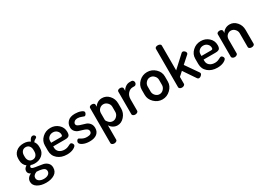

<svg xmlns="http://www.w3.org/2000/svg" viewBox="5 -1752 4130 2974"><g transform="rotate(-30 2069.5 -265.5)"><path d="M19 87Q19 17 96 -20Q49 -40 49 -86Q49 -130 99 -162Q40 -208 40 -288V-316Q40 -388 91.5 -434Q143 -480 226 -480Q296 -480 342 -446Q371 -513 407 -513Q426 -513 438 -501.5Q450 -490 450 -477Q450 -461 433 -452Q401 -438 383 -412Q415 -372 415 -316V-288Q415 -216 362 -169Q309 -122 226 -122Q187 -122 157 -134Q138 -121 138 -106Q138 -86 169.5 -77Q201 -68 245.5 -63Q290 -58 334.5 -48.5Q379 -39 410.5 -8Q442 23 442 74Q442 149 382.5 187Q323 225 232 225Q141 225 80 187.5Q19 150 19 87ZM118 76Q118 112 149.5 133.5Q181 155 231 155Q280 155 310 134Q340 113 340 77Q340 54 326 38.5Q312 23 284.5 15.5Q257 8 237.5 5.5Q218 3 185 1Q118 26 118 76ZM142 -289Q142 -245 165 -217Q188 -189 228 -189Q267 -189 290 -216.5Q313 -244 313 -288V-316Q313 -358 290 -385.5Q267 -413 227 -413Q188 -413 165 -385.5Q142 -358 142 -316Z M500 -191V-286Q500 -365 561 -422.5Q622 -480 708 -480Q790 -480 848.5 -427.5Q907 -375 907 -295Q907 -265 900 -246.5Q893 -228 878 -220.5Q863 -213 850 -211Q837 -209 816 -209H605V-186Q605 -136 641 -106.5Q677 -77 735 -77Q776 -77 812.5 -96Q849 -115 857 -115Q874 -115 886 -99Q898 -83 898 -68Q898 -43 850 -17.5Q802 8 732 8Q630 8 565 -47Q500 -102 500 -191ZM605 -274H771Q793 -274 800.5 -280Q808 -286 808 -304Q808 -344 779 -372Q750 -400 707 -400Q665 -400 635 -373.5Q605 -347 605 -306Z M964 -72Q964 -87 974.5 -103Q985 -119 1000 -119Q1009 -119 1025 -107.5Q1041 -96 1068 -84.5Q1095 -73 1133 -73Q1218 -73 1218 -127Q1218 -156 1193 -172.5Q1168 -189 1132.5 -198.5Q1097 -208 1062 -220Q1027 -232 1002 -261Q977 -290 977 -336Q977 -395 1019 -437.5Q1061 -480 1148 -480Q1205 -480 1251.5 -462.5Q1298 -445 1298 -421Q1298 -407 1286.5 -388.5Q1275 -370 1258 -370Q1252 -370 1217 -384.5Q1182 -399 1150 -399Q1110 -399 1089.5 -381Q1069 -363 1069 -341Q1069 -317 1094 -303Q1119 -289 1155 -280Q1191 -271 1226.5 -258Q1262 -245 1287 -213Q1312 -181 1312 -131Q1312 -66 1266 -29Q1220 8 1136 8Q1065 8 1014.5 -17Q964 -42 964 -72Z M1397 190V-440Q1397 -455 1411.5 -464.5Q1426 -474 1447 -474Q1468 -474 1482 -464.5Q1496 -455 1496 -440V-404Q1514 -436 1549.5 -458Q1585 -480 1630 -480Q1705 -480 1757.5 -422Q1810 -364 1810 -283V-191Q1810 -113 1757 -52.5Q1704 8 1634 8Q1591 8 1554.5 -15Q1518 -38 1502 -70V190Q1502 204 1486 214.5Q1470 225 1448 225Q1426 225 1411.5 214.5Q1397 204 1397 190ZM1502 -168Q1502 -146 1532.5 -115.5Q1563 -85 1603 -85Q1643 -85 1674 -117.5Q1705 -150 1705 -191V-283Q1705 -323 1674 -355Q1643 -387 1601 -387Q1562 -387 1532 -358.5Q1502 -330 1502 -283Z M1902 -35V-440Q1902 -455 1916.5 -464.5Q1931 -474 1953 -474Q1973 -474 1987 -464.5Q2001 -455 2001 -440V-396Q2018 -431 2052.5 -455.5Q2087 -480 2128 -480H2160Q2176 -480 2188 -466.5Q2200 -453 2200 -434Q2200 -415 2188 -401Q2176 -387 2160 -387H2128Q2080 -387 2043.5 -346Q2007 -305 2007 -240V-35Q2007 -22 1991 -11Q1975 0 1953 0Q1931 0 1916.5 -11Q1902 -22 1902 -35Z M2231 -191V-283Q2231 -362 2292 -421Q2353 -480 2438 -480Q2521 -480 2583 -421.5Q2645 -363 2645 -283V-191Q2645 -113 2582.5 -52.5Q2520 8 2438 8Q2355 8 2293 -52Q2231 -112 2231 -191ZM2336 -191Q2336 -150 2366 -117.5Q2396 -85 2438 -85Q2479 -85 2509.5 -117.5Q2540 -150 2540 -191V-283Q2540 -323 2509.5 -355Q2479 -387 2438 -387Q2396 -387 2366 -355Q2336 -323 2336 -283Z M2738 -35V-722Q2738 -737 2752 -746.5Q2766 -756 2789 -756Q2812 -756 2827.5 -746.5Q2843 -737 2843 -722V-277L3052 -469Q3061 -478 3074 -478Q3091 -478 3108 -462Q3125 -446 3125 -428Q3125 -415 3116 -406L2987 -291L3144 -65Q3150 -56 3150 -47Q3150 -29 3130 -11.5Q3110 6 3091 6Q3074 6 3063 -9L2916 -226L2843 -160V-35Q2843 -22 2827 -11Q2811 0 2789 0Q2767 0 2752.5 -11Q2738 -22 2738 -35Z M3189 -191V-286Q3189 -365 3250 -422.5Q3311 -480 3397 -480Q3479 -480 3537.5 -427.5Q3596 -375 3596 -295Q3596 -265 3589 -246.5Q3582 -228 3567 -220.5Q3552 -213 3539 -211Q3526 -209 3505 -209H3294V-186Q3294 -136 3330 -106.5Q3366 -77 3424 -77Q3465 -77 3501.5 -96Q3538 -115 3546 -115Q3563 -115 3575 -99Q3587 -83 3587 -68Q3587 -43 3539 -17.5Q3491 8 3421 8Q3319 8 3254 -47Q3189 -102 3189 -191ZM3294 -274H3460Q3482 -274 3489.5 -280Q3497 -286 3497 -304Q3497 -344 3468 -372Q3439 -400 3396 -400Q3354 -400 3324 -373.5Q3294 -347 3294 -306Z M3681 -35V-440Q3681 -455 3695.5 -464.5Q3710 -474 3733 -474Q3753 -474 3766.5 -464.5Q3780 -455 3780 -440V-404Q3796 -436 3831.5 -458Q3867 -480 3914 -480Q3985 -480 4036.5 -422Q4088 -364 4088 -283V-35Q4088 -19 4072.5 -9.5Q4057 0 4035 0Q4015 0 3999 -9.5Q3983 -19 3983 -35V-283Q3983 -323 3953 -355Q3923 -387 3882 -387Q3844 -387 3815 -358.5Q3786 -330 3786 -283V-35Q3786 -22 3770 -11Q3754 0 3733 0Q3711 0 3696 -11Q3681 -22 3681 -35Z"/></g></svg>

Font: TerminalDosisSemiBold
Style: Bold
Weight: 600
Designer: EdgarTolentino, PabloImpallari, IginoMarini
Foundry: EdgarTolentino, PabloImpallari, IginoMarini
Version: Version 1.006